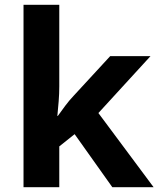

<svg xmlns="http://www.w3.org/2000/svg" viewBox="-20 -780 660 800"><path d="M227 -420Q227 -389 224.5 -358.5Q222 -328 219 -297H221Q236 -318 252 -339.5Q268 -361 286 -380L439 -546H607L390 -309L620 0H448L291 -221L227 -170V0H78V-760H227Z"/></svg>

Font: Noto Sans Sinhala UI
Style: Bold
Weight: 700
Designer: Jelle Bosma - Monotype Design Team
Foundry: Monotype Imaging Inc.
Version: Version 2.006; ttfautohint (v1.8.4.7-5d5b)